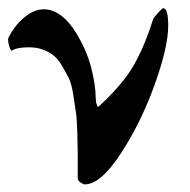

<svg xmlns="http://www.w3.org/2000/svg" viewBox="-20 -457 476 481"><path d="M9.8 -330.1Q5.9 -330.1 2.4 -343.8Q-1 -357.4 1 -362.3Q18.6 -397.5 47.4 -418.5Q76.2 -439.5 106.4 -431.6Q140.6 -421.9 168.5 -377.9Q196.3 -334 208 -289.1Q219.7 -244.1 219.7 -212.9Q220.7 -195.3 222.7 -195.3Q223.6 -193.4 223.6 -191.4Q223.6 -190.4 225.1 -189.9Q226.6 -189.5 227.5 -190.4Q287.1 -245.1 314.5 -292.5Q341.8 -339.8 363.3 -408.2Q364.3 -412.1 375.5 -424.3Q386.7 -436.5 388.7 -436.5Q401.4 -436.5 401.4 -392.6Q401.4 -339.8 367.7 -245.6Q334 -151.4 283.2 -73.2Q232.4 4.9 192.4 4.9Q188.5 4.9 181.6 0Q174.8 -4.9 174.8 -9.8Q174.8 -51.8 174.8 -67.4Q174.8 -83 173.8 -120.6Q172.9 -158.2 170.4 -174.3Q168 -190.4 163.6 -219.2Q159.2 -248 151.9 -262.2Q144.5 -276.4 134.3 -293.9Q124 -311.5 109.9 -321.3Q95.7 -331.1 77.1 -335.9Q59.6 -339.8 38.1 -337.9Q16.6 -335.9 9.8 -330.1Z"/></svg>

Font: Crimson
Style: Bold
Weight: 700
Version: Version 0.8 ; ttfautohint (v1.00) -l 8 -r 50 -G 200 -x 14 -D